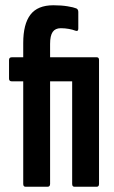

<svg xmlns="http://www.w3.org/2000/svg" viewBox="-20 -709 433 729"><path d="M76.6 0Q68.2 0 68.2 -10.9V-400.2H24.6Q14.3 -400.2 14.3 -410.6V-480.9Q14.3 -491.5 24.6 -491.5H68.2V-545.9Q68.2 -617.4 95.5 -653.2Q122.8 -689 182.6 -689Q212.7 -689 236.1 -685.2Q259.5 -681.4 270 -677Q277.3 -673.2 277.3 -663.8V-600.4Q277.3 -588.4 266 -592.6Q256 -596.6 241.4 -599.2Q226.8 -601.9 210.9 -601.9Q189.9 -601.9 180.1 -587.8Q170.2 -573.7 170.2 -542V-491.5H347.6Q356 -491.5 356 -480.9V-10.9Q356 0 347.6 0H262.3Q254 0 254 -10.9V-400.2H170.2V-10.9Q170.2 0 160.9 0Z"/></svg>

Font: Sofia Sans Extra Condensed
Style: Regular
Weight: 400
Designer: Botio Nikoltchev, Ani Petrova
Foundry: lettersoup
Version: Version 4.101